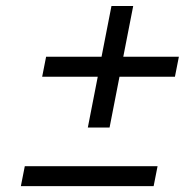

<svg xmlns="http://www.w3.org/2000/svg" viewBox="-20 -732 660 658"><path d="M124.5 -469H315L281 -295H355.5L389.5 -469H579.5L593 -537.5H402.5L436.5 -711.5H362L328 -537.5H138ZM51.5 -94H506.5L520 -162.5H65Z"/></svg>

Font: Monaspace Krypton Light
Style: Italic
Weight: 300
Italic angle: -11°
Designer: Riley Cran & the Lettermatic Team
Foundry: Lettermatic
Version: Version 1.101 (Monaspace Krypton)